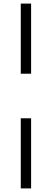

<svg xmlns="http://www.w3.org/2000/svg" viewBox="-20 -828 288 1068"><path d="M95.5 -418V-808H153V-418ZM95.5 220V-170H153V220Z"/></svg>

Font: Encode Sans SmExp Lt
Style: Regular
Weight: 300
Width: 6
Designer: Multiple Designers
Foundry: Impallari Type
Version: Version 3.002; ttfautohint (v1.8.3) -l 8 -r 50 -G 200 -x 14 